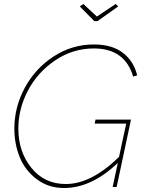

<svg xmlns="http://www.w3.org/2000/svg" viewBox="-20 -938 728 963"><path d="M469 -832H453L380 -906L398 -918L466 -855L560 -918L573 -906ZM451 -695Q345 -695 256.5 -635Q168 -575 120 -483.5Q72 -392 72 -293Q72 -177 137.5 -96Q203 -15 310 -15Q438 -15 577 -151L613 -318H455L459 -338H637L565 0H545L571 -121Q439 5 301 5Q223 5 164.5 -39Q106 -83 79 -149.5Q52 -216 52 -293Q52 -400 104 -497Q156 -594 248.5 -654.5Q341 -715 451 -715Q542 -715 596.5 -673Q651 -631 668 -560L648 -554Q606 -695 451 -695Z"/></svg>

Font: Raleway-v4020 Thin
Style: Italic
Weight: 250
Italic angle: -12°
Designer: Matt McInerney, Pablo Impallari, Rodrigo Fuenzalida
Foundry: Matt McInerney, Pablo Impallari, Rodrigo Fuenzalida
Version: Version 4.020;PS 004.020;hotconv 1.0.88;makeotf.lib2.5.64775